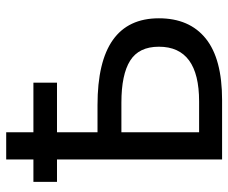

<svg xmlns="http://www.w3.org/2000/svg" viewBox="-80 -674 754 635"><g transform="rotate(-90 297.5 -357.0)"><path d="M177 -714V-624H341V-546H177V-412H267Q554 -412 554 -209Q554 -108 487 -54Q420 0 284 0H87V-546H13V-624H87V-714ZM275 -333H177V-76H279Q460 -76 460 -209Q460 -275 414 -304Q368 -333 275 -333Z"/></g></svg>

Font: Advent Sans Logo
Style: Regular
Weight: 400
Designer: Types & Symbols
Foundry: Types & Symbols
Version: Version 1.002